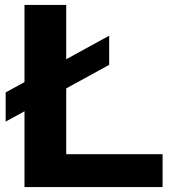

<svg xmlns="http://www.w3.org/2000/svg" viewBox="-20 -760 688 780"><path d="M79.5 0V-740H249V-133.5H640.5V0ZM3 -266V-384.5L423.5 -615V-496.5Z"/></svg>

Font: Encode Sans Expanded
Style: Bold
Weight: 700
Width: 7
Designer: Multiple Designers
Foundry: Impallari Type
Version: Version 3.000; ttfautohint (v1.8.3) -l 8 -r 50 -G 200 -x 14 